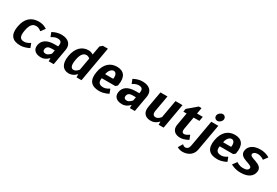

<svg xmlns="http://www.w3.org/2000/svg" viewBox="75 -1918 4796 3320"><g transform="rotate(30 2473.0 -257.5)"><path d="M334 -420C399 -420 432 -380 432 -380H442L501 -460C501 -460 439 -510 339 -510C189 -510 89 -425 59 -250C28 -75 98 10 258 10C358 10 437 -40 437 -40L406 -120H396C396 -120 349 -80 284 -80C209 -80 176 -120 199 -250C222 -380 269 -420 334 -420Z M838 -305H768C608 -305 532 -240 515 -145C499 -55 553 10 673 10C763 10 820 -60 820 -60H825V0H925L981 -320C1000 -430 934 -510 789 -510C689 -510 611 -460 611 -460L642 -380H652C652 -380 699 -420 764 -420C829 -420 853 -390 841 -320ZM810 -145C810 -145 764 -85 714 -85C669 -85 649 -110 655 -145C663 -190 692 -215 752 -215H822Z M1365 -145C1365 -145 1324 -85 1269 -85C1224 -85 1192 -125 1214 -250C1237 -380 1284 -420 1339 -420C1384 -420 1408 -390 1408 -390ZM1603 -700H1503L1456 -660L1424 -480C1424 -480 1389 -510 1329 -510C1204 -510 1104 -425 1074 -250C1043 -75 1113 10 1228 10C1318 10 1375 -60 1375 -60H1380V0H1480Z M1884 -420C1924 -420 1957 -380 1942 -295H1782C1797 -380 1844 -420 1884 -420ZM1838 10C1938 10 2017 -40 2017 -40L1986 -120H1976C1976 -120 1929 -80 1864 -80C1784 -80 1751 -120 1766 -205H2036L2071 -235L2075 -260C2104 -425 2034 -510 1899 -510C1764 -510 1664 -425 1634 -250C1603 -75 1673 10 1838 10Z M2458 -305H2388C2228 -305 2152 -240 2135 -145C2119 -55 2173 10 2293 10C2383 10 2440 -60 2440 -60H2445V0H2545L2601 -320C2620 -430 2554 -510 2409 -510C2309 -510 2231 -460 2231 -460L2262 -380H2272C2272 -380 2319 -420 2384 -420C2449 -420 2473 -390 2461 -320ZM2430 -145C2430 -145 2384 -85 2334 -85C2289 -85 2269 -110 2275 -145C2283 -190 2312 -215 2372 -215H2442Z M2909 -85C2864 -85 2840 -115 2851 -180L2908 -500H2768L2711 -180C2690 -60 2748 10 2868 10C2958 10 3015 -60 3015 -60H3020V0H3120L3208 -500H3068L3005 -145C3005 -145 2964 -85 2909 -85Z M3479 -80C3449 -80 3428 -105 3438 -160L3482 -410H3597L3613 -500H3498L3519 -620H3464L3287 -470L3277 -410H3342L3298 -160C3280 -60 3338 10 3453 10C3533 10 3612 -40 3612 -40L3581 -120H3571C3571 -120 3524 -80 3479 -80Z M3610 110C3581 110 3561 85 3561 85H3551L3501 170C3501 170 3545 200 3605 200C3729 200 3812 130 3829 30L3923 -500H3783L3689 30C3680 85 3650 110 3610 110ZM3891 -715C3851 -715 3809 -680 3802 -640C3795 -600 3824 -565 3864 -565C3904 -565 3945 -600 3952 -640C3959 -680 3931 -715 3891 -715Z M4239 -420C4279 -420 4312 -380 4297 -295H4137C4152 -380 4199 -420 4239 -420ZM4193 10C4293 10 4372 -40 4372 -40L4341 -120H4331C4331 -120 4284 -80 4219 -80C4139 -80 4106 -120 4121 -205H4391L4426 -235L4430 -260C4459 -425 4389 -510 4254 -510C4119 -510 4019 -425 3989 -250C3958 -75 4028 10 4193 10Z M4764 -510C4619 -510 4543 -445 4528 -360C4498 -190 4778 -221 4763 -136C4758 -105 4729 -80 4659 -80C4574 -80 4531 -120 4531 -120H4521L4462 -40C4462 -40 4538 10 4658 10C4813 10 4889 -55 4905 -146C4935 -316 4655 -285 4670 -370C4674 -395 4704 -420 4759 -420C4834 -420 4877 -380 4877 -380H4887L4946 -460C4946 -460 4874 -510 4764 -510Z"/></g></svg>

Font: Scada
Style: Bold Italic
Weight: 700
Designer: Jovanny Lemonad
Foundry: Jovanny Lemonad
Version: Version 3.005